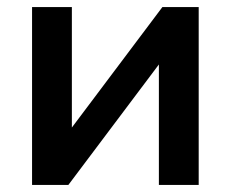

<svg xmlns="http://www.w3.org/2000/svg" viewBox="-20 -525 655 545"><path d="M71 0V-505H184V-163L441 -505H544V0H431V-342L174 0Z"/></svg>

Font: MulishBold
Style: Bold
Weight: 700
Designer: Vernon Adams
Foundry: Vernon Adams
Version: Version 3.602; ttfautohint (v1.8.3)